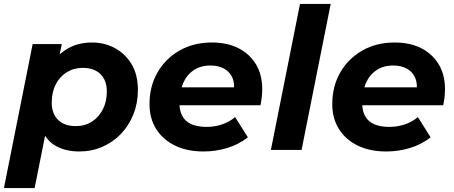

<svg xmlns="http://www.w3.org/2000/svg" viewBox="-40 -762 2307 976"><path d="M363 8Q298 8 249.5 -17Q201 -42 177 -94.5Q153 -147 160 -230Q166 -326 199.5 -397Q233 -468 291 -507Q349 -546 428 -546Q491 -546 544 -517.5Q597 -489 629 -435.5Q661 -382 661 -305Q661 -238 638 -180.5Q615 -123 574.5 -81Q534 -39 480 -15.5Q426 8 363 8ZM-20 194 126 -538H274L252 -431L218 -271L197 -111L136 194ZM345 -121Q392 -121 427 -143.5Q462 -166 482.5 -205.5Q503 -245 503 -298Q503 -353 471 -385Q439 -417 380 -417Q335 -417 299 -394.5Q263 -372 243 -332.5Q223 -293 223 -240Q223 -185 255 -153Q287 -121 345 -121Z M995 8Q911 8 849.5 -22Q788 -52 754 -106Q720 -160 720 -233Q720 -323 760.5 -393.5Q801 -464 872.5 -505Q944 -546 1037 -546Q1116 -546 1173 -516.5Q1230 -487 1261.5 -434.5Q1293 -382 1293 -309Q1293 -288 1290.5 -267Q1288 -246 1284 -227H839L855 -318H1211L1147 -290Q1155 -335 1142 -365.5Q1129 -396 1100 -412.5Q1071 -429 1030 -429Q979 -429 943.5 -404.5Q908 -380 890 -337Q872 -294 872 -240Q872 -178 906.5 -147.5Q941 -117 1011 -117Q1052 -117 1090 -130Q1128 -143 1155 -167L1220 -64Q1173 -27 1114.5 -9.5Q1056 8 995 8Z M1337 0 1485 -742H1641L1493 0Z M1924 8Q1840 8 1778.5 -22Q1717 -52 1683 -106Q1649 -160 1649 -233Q1649 -323 1689.5 -393.5Q1730 -464 1801.5 -505Q1873 -546 1966 -546Q2045 -546 2102 -516.5Q2159 -487 2190.5 -434.5Q2222 -382 2222 -309Q2222 -288 2219.5 -267Q2217 -246 2213 -227H1768L1784 -318H2140L2076 -290Q2084 -335 2071 -365.5Q2058 -396 2029 -412.5Q2000 -429 1959 -429Q1908 -429 1872.5 -404.5Q1837 -380 1819 -337Q1801 -294 1801 -240Q1801 -178 1835.5 -147.5Q1870 -117 1940 -117Q1981 -117 2019 -130Q2057 -143 2084 -167L2149 -64Q2102 -27 2043.5 -9.5Q1985 8 1924 8Z"/></svg>

Font: Montserrat Thin
Style: Bold Italic
Weight: 700
Italic angle: -11.3°
Version: Version 9.000